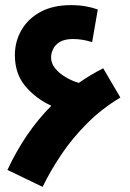

<svg xmlns="http://www.w3.org/2000/svg" viewBox="-20 -700 508 748"><path d="M146 28 9 -38Q78 -186 180 -288Q119 -316 78.5 -364.5Q38 -413 38 -485Q38 -539 64 -583.5Q90 -628 138.5 -654Q187 -680 256 -680Q288 -680 313.5 -675.5Q339 -671 361 -663L339 -536Q300 -548 265 -548Q232 -548 213 -536.5Q194 -525 186.5 -508Q179 -491 179 -477Q179 -453 195 -433.5Q211 -414 235.5 -399.5Q260 -385 287 -377Q331 -408 382 -434L449 -320Q377 -277 319.5 -219.5Q262 -162 219 -98Q176 -34 146 28Z"/></svg>

Font: Noto IKEA Arabic
Style: Bold
Weight: 700
Designer: Monotype Design Team
Foundry: Monotype Imaging Inc.
Version: Version 1.200